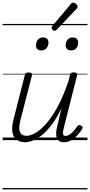

<svg xmlns="http://www.w3.org/2000/svg" viewBox="-20 -1067 686 1462"><path d="M170 16Q134 16 108.5 -1.5Q83 -19 75 -57.5Q67 -96 83 -158L169 -495Q172 -506 178 -510.5Q184 -515 198 -515Q214 -515 220 -509Q226 -503 223 -492L137 -158Q126 -117 127 -89Q128 -61 141.5 -47Q155 -33 182 -33Q213 -33 252 -56Q291 -79 334 -128Q377 -177 420 -256.5Q463 -336 502 -451L512 -495Q516 -508 522 -512Q528 -516 542 -516Q557 -516 563.5 -510.5Q570 -505 567 -494L467 -98Q461 -75 459.5 -60.5Q458 -46 463 -39Q468 -32 478 -32Q495 -32 511 -43Q527 -54 542 -71Q557 -88 570 -107Q576 -115 582.5 -115.5Q589 -116 597 -110Q607 -105 608.5 -98.5Q610 -92 606 -86Q594 -65 573 -41Q552 -17 525.5 -0.5Q499 16 468 16Q445 16 431.5 7.5Q418 -1 412 -17.5Q406 -34 407.5 -56.5Q409 -79 416 -107L448 -243Q414 -171 377 -121.5Q340 -72 303.5 -41.5Q267 -11 233 2.5Q199 16 170 16ZM295 -683Q276 -683 265 -692.5Q254 -702 254 -722Q254 -746 268 -764Q282 -782 308 -782Q327 -782 338 -772Q349 -762 349 -742Q349 -719 335 -701Q321 -683 295 -683ZM521 -683Q503 -683 491.5 -692.5Q480 -702 480 -722Q480 -746 494 -764Q508 -782 534 -782Q553 -782 564 -772Q575 -762 575 -742Q576 -719 562 -701Q548 -683 521 -683ZM396 -832Q390 -832 381.5 -839.5Q373 -847 373 -854Q373 -858 374.5 -861.5Q376 -865 379 -870L518 -1035Q523 -1042 527.5 -1044.5Q532 -1047 537 -1047Q544 -1047 552 -1042Q560 -1037 565.5 -1030Q571 -1023 571 -1016Q571 -1011 569 -1007.5Q567 -1004 563 -1000L413 -842Q404 -832 396 -832ZM0 365H646V375H0ZM0 -20H646V0H0ZM0 -505H646V-500H0ZM0 -885H646V-875H0Z"/></svg>

Font: Playwrite IS Guides
Style: Regular
Weight: 400
Designer: Veronika Burian, José Scaglione
Foundry: TypeTogether
Version: Version 1.003